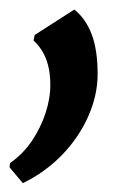

<svg xmlns="http://www.w3.org/2000/svg" viewBox="-46 -142 290 412"><path d="M3 251 -25.5 217 -24.5 208Q3.5 188.5 22.8 159.8Q42 131 52 99.8Q62 68.5 62 41.5Q62 16.5 57.2 -1.8Q52.5 -20 44.2 -33Q36 -46 26 -55L28.5 -67L113.5 -121.5Q138 -102 150.8 -68.2Q163.5 -34.5 163.5 17Q163.5 62.5 143.2 108Q123 153.5 86.8 190.8Q50.5 228 3 251Z"/></svg>

Font: Merriweather 24pt SemiBold
Style: Italic
Weight: 600
Italic angle: -7.8°
Version: Version 2.101